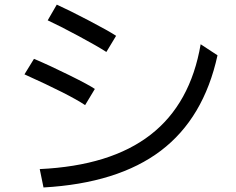

<svg xmlns="http://www.w3.org/2000/svg" viewBox="-20 -785 1040 847"><path d="M87.9 -457 129.9 -525.4Q197.3 -497.1 285.2 -453.6Q373 -410.2 398.4 -392.6L355.5 -321.3Q287.1 -367.2 87.9 -457ZM155.3 -39.1Q467.8 -53.7 644 -190.4Q820.3 -327.1 865.2 -589.8L939.5 -541Q878.9 -263.7 689.5 -120.1Q500 23.4 171.9 42ZM190.4 -695.3 230.5 -764.6Q286.1 -739.3 372.1 -694.3Q458 -649.4 492.2 -627L449.2 -555.7Q410.2 -581.1 326.7 -626Q243.2 -670.9 190.4 -695.3Z"/></svg>

Font: GenEi M Gothic v2 Regular
Style: Regular
Weight: 400
Version: Version 2.0